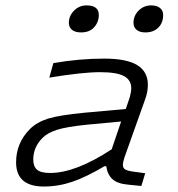

<svg xmlns="http://www.w3.org/2000/svg" viewBox="-20 -680 654 705"><path d="M277.8 -561Q255.4 -561 244.1 -570.6Q232.9 -580.1 232.9 -596.2Q232.9 -622.1 252 -641.1Q271 -660.2 297.9 -660.2Q342.8 -660.2 342.8 -625Q342.8 -599.1 325.9 -580.1Q309.1 -561 277.8 -561ZM514.2 -561Q492.7 -561 481.4 -570.6Q470.2 -580.1 470.2 -596.2Q470.2 -622.6 489.3 -641.4Q508.3 -660.2 535.2 -660.2Q556.2 -660.2 567.6 -650.6Q579.1 -641.1 579.1 -625Q579.1 -596.2 561.3 -578.6Q543.5 -561 514.2 -561ZM437 -102.1Q431.2 -83.5 431.2 -74.2Q431.2 -63 439.7 -57.9Q448.2 -52.7 469.2 -49.8L513.2 -43.9L499 2.9L450.2 -2Q411.6 -5.4 393.1 -22Q374.5 -38.6 370.1 -69.8H363.8Q296.4 -29.8 245.4 -12.5Q194.3 4.9 141.1 4.9Q39.1 4.9 39.1 -84Q39.1 -155.3 89.8 -206.1Q115.2 -231.4 156.5 -244.4Q197.8 -257.3 290 -266.1L441.9 -279.8L456.1 -321.8Q461.9 -341.8 461.9 -356Q461.9 -386.2 435.3 -400.6Q408.7 -415 347.2 -415Q282.7 -415 161.1 -395L175.8 -448.2Q270.5 -464.8 362.8 -464.8Q444.8 -464.8 483.9 -440.9Q522.9 -417 522.9 -369.1Q522.9 -343.3 514.2 -318.8ZM164.1 -44.9Q257.8 -44.9 390.1 -131.8L424.8 -233.9L299.8 -222.2Q222.7 -214.4 188.5 -203.1Q154.3 -191.9 136.2 -173.8Q102.1 -139.6 102.1 -94.2Q102.1 -69.3 115.7 -57.1Q129.4 -44.9 164.1 -44.9Z"/></svg>

Font: IntelOne Mono Light
Style: Italic
Weight: 300
Italic angle: -16°
Designer: Fred Shallcrass
Foundry: Frere-Jones Type LLC
Version: Version 1.200;hotconv 1.1.0;makeotfexe 2.6.0;FJTRelease1.2